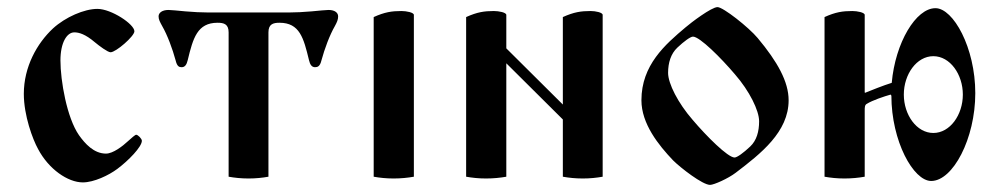

<svg xmlns="http://www.w3.org/2000/svg" viewBox="-20 -497 2800 540"><path d="M47 -233C47 -172 72 -105 87 -78C117 -21 171 16 213 16C244 16 286 -4 310 -22C341 -45 379 -84 379 -101C379 -107 368 -118 363 -118C360 -118 350 -109 340 -100C325 -86 298 -65 278 -65C244 -65 219 -93 202 -117C168 -166 150 -270 150 -327C150 -377 168 -406 189 -406C202 -406 220 -401 247 -378C259 -368 283 -350 291 -350C306 -350 358 -395 358 -409C358 -429 293 -472 254 -472C217 -472 164 -449 129 -417C84 -375 47 -309 47 -233Z M426 -451C426 -442 430 -435 436 -424C451 -398 465 -360 474 -327C478 -310 484 -308 491 -308C500 -308 505 -315 508 -328C523 -390 535 -433 592 -433C610 -433 623 -429 623 -406V0C640 3 658 5 679 5C700 5 718 3 735 0V-406C735 -429 748 -433 766 -433C823 -433 834 -390 849 -328C852 -315 857 -308 866 -308C873 -308 880 -310 884 -327C893 -360 907 -398 922 -424C928 -435 931 -442 931 -451C931 -461 922 -469 904 -469C897 -469 878 -467 856 -465C835 -463 810 -462 796 -462H562C548 -462 523 -463 502 -465C480 -467 461 -469 454 -469C436 -469 426 -461 426 -451Z M1031 0C1048 3 1066 5 1087 5C1108 5 1127 3 1144 0V-455C1144 -462 1123 -466 1109 -466C1082 -466 1062 -463 1031 -449Z M1291 0C1308 3 1326 5 1347 5C1368 5 1387 3 1404 0V-319L1563 -161V0C1580 3 1598 5 1619 5C1640 5 1658 3 1675 0V-455C1675 -462 1655 -466 1641 -466C1614 -466 1594 -463 1563 -449V-203L1404 -361V-455C1404 -462 1383 -466 1369 -466C1342 -466 1322 -463 1291 -449Z M1784 -215C1784 -149 1832 -89 1873 -46C1894 -25 1956 23 1977 23C1988 23 2028 5 2049 -11C2120 -65 2198 -126 2198 -215C2198 -267 2167 -323 2111 -390C2086 -420 2014 -477 1998 -477C1981 -477 1923 -433 1908 -420C1851 -372 1784 -314 1784 -215ZM1859 -292C1859 -321 1867 -346 1885 -363C1904 -381 1922 -394 1929 -394C1948 -394 2008 -334 2047 -288C2088 -241 2115 -186 2115 -156C2115 -127 2108 -102 2090 -85C2071 -67 2053 -54 2046 -54C2027 -54 1967 -114 1928 -160C1887 -207 1859 -262 1859 -292Z M2299 0C2316 3 2334 5 2355 5C2376 5 2395 3 2412 0V-186C2412 -195 2412 -202 2418 -205C2434 -215 2467 -226 2485 -231L2487 -228C2487 -100 2549 12 2599 12C2660 12 2723 -107 2723 -235C2723 -363 2661 -474 2611 -474C2556 -474 2498 -377 2488 -264C2465 -257 2428 -242 2413 -236L2412 -237V-455C2412 -462 2391 -466 2377 -466C2350 -466 2330 -463 2299 -449ZM2522 -231C2522 -288 2558 -339 2605 -339C2652 -339 2688 -288 2688 -231C2688 -174 2652 -123 2605 -123C2558 -123 2522 -174 2522 -231Z"/></svg>

Font: Monomakh Unicode
Style: Regular
Weight: 400
Version: Version 1.2